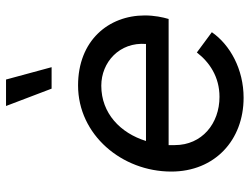

<svg xmlns="http://www.w3.org/2000/svg" viewBox="-118 -718 848 653"><g transform="rotate(-90 306.5 -392.0)"><path d="M404 -641 362 -796H272L331 -641ZM568 -243C574 -263 580 -292 580 -324C580 -448 494 -551 342 -551C174 -551 49 -402 49 -234C49 -86 156 12 300 12C397 12 480 -34 523 -96L454 -147C421 -104 371 -70 303 -70C212 -70 139 -130 139 -222V-243ZM341 -472C421 -472 490 -410 483 -320H153C180 -407 247 -472 341 -472Z"/></g></svg>

Font: Plus Jakarta Text
Style: Italic
Weight: 400
Italic angle: -12°
Designer: Gumpita Rahayu
Foundry: Tokotype Studio
Version: Version 1.000;hotconv 1.0.109;makeotfexe 2.5.65596